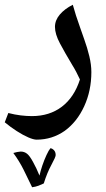

<svg xmlns="http://www.w3.org/2000/svg" viewBox="-49 -389 444 807"><path d="M105 198Q92 198 70 188.5Q48 179 21.5 162Q-5 145 -29 125L-14 86Q13 93 38 96Q63 99 85 99Q159 99 211 59.5Q263 20 287 -55Q280 -70 272 -85.5Q264 -101 254 -117Q224 -167 203 -206.5Q182 -246 182 -276Q182 -304 202.5 -328Q223 -352 257 -369Q262 -350 270.5 -323.5Q279 -297 288.5 -271Q298 -245 305 -224Q318 -188 326.5 -152.5Q335 -117 335 -86Q335 -8 305 57.5Q275 123 223 161Q170 198 105 198ZM86 398Q68 360 50 324Q32 288 7 254L23 250L38 248Q53 248 64.5 257Q76 266 90 292Q104 317 117 349Q121 330 129 306.5Q137 283 146.5 262.5Q156 242 163 234Q171 235 178 242.5Q185 250 185 263Q185 271 167 304Q149 337 135 382Q125 387 113 391.5Q101 396 86 398Z"/></svg>

Font: Noto Naskh Arabic SemiBold
Style: Regular
Weight: 600
Designer: Monotype Design Team, David Williams, Mohamad Dakak and Nizar Qandah
Foundry: Monotype Imaging Inc.
Version: Version 2.016